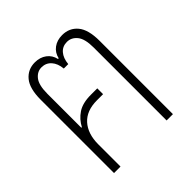

<svg xmlns="http://www.w3.org/2000/svg" viewBox="-153 -676 795 795"><g transform="rotate(-45 244.5 -278.0)"><path d="M72 0V-429Q72 -495 97.5 -525.5Q123 -556 164 -556Q194 -556 215 -540.5Q236 -525 242 -498H246Q252 -525 273 -540.5Q294 -556 324 -556Q366 -556 391.5 -525.5Q417 -495 417 -429V0H380V-427Q380 -478 362 -500Q344 -522 318 -522Q292 -522 276 -503.5Q260 -485 257 -453H231Q228 -485 211.5 -503.5Q195 -522 169 -522Q144 -522 126.5 -500Q109 -478 109 -427V-229L112 -228Q128 -259 156.5 -278Q185 -297 233 -297H271V-263H235Q174 -263 142 -227.5Q110 -192 110 -130V0Z"/></g></svg>

Font: Noto Sans Thai Cond ExtLt
Style: Regular
Weight: 200
Width: 3
Designer: Monotype Design Team
Foundry: Monotype Imaging Inc.
Version: Version 2.002; ttfautohint (v1.8.4.7-5d5b)